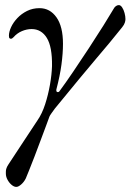

<svg xmlns="http://www.w3.org/2000/svg" viewBox="-20 -446 512 753"><path d="M44 287Q35 287 25.5 279Q16 271 9.5 259Q3 247 3 235Q3 231 3 227.5Q3 224 3.5 220.5Q4 217 5.5 213.5Q7 210 8.5 206.5Q10 203 13 199Q50 143 75.5 104Q101 65 127 26Q145 0 157 -37Q169 -74 176 -114Q183 -154 184 -187Q185 -263 163.5 -297.5Q142 -332 104 -332Q85 -332 66 -324Q47 -316 33 -300Q29 -296 27 -295Q25 -294 23 -294Q20 -294 17.5 -296Q15 -298 15 -306Q15 -321 23.5 -339.5Q32 -358 48 -375Q64 -392 86 -403Q108 -414 135 -414Q176 -414 201.5 -378Q227 -342 227 -274Q227 -237 221 -192.5Q215 -148 201 -95Q200 -86 205 -85Q210 -84 213 -88Q236 -119 266.5 -164Q297 -209 328.5 -257Q360 -305 386 -346.5Q412 -388 426 -412Q429 -418 434.5 -422Q440 -426 446 -426Q453 -426 459 -417Q465 -408 468.5 -395Q472 -382 472 -371Q472 -365 469.5 -357Q467 -349 459 -339Q432 -305 409 -277.5Q386 -250 358 -217Q330 -184 291.5 -137.5Q253 -91 195 -20Q189 -12 182 -2Q175 8 174 11Q171 20 161.5 45Q152 70 140 102.5Q128 135 115.5 167.5Q103 200 93.5 223.5Q84 247 81 254Q74 268 63 277.5Q52 287 44 287Z"/></svg>

Font: EB Garamond
Style: Italic
Weight: 400
Italic angle: -17.2°
Designer: Georg Duffner and Octavio Pardo
Foundry: Georg Duffner
Version: Version 1.001